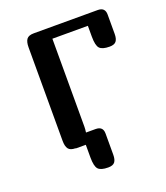

<svg xmlns="http://www.w3.org/2000/svg" viewBox="-119 -585 681 788"><g transform="rotate(-20 222.0 -191.0)"><path d="M399 -502Q431 -502 431 -471V-386Q431 -365 423 -354.5Q415 -344 394 -344Q362 -344 350.5 -356.5Q339 -369 339 -408V-455H184V-71Q184 -60 182 -46H224Q256 -46 256 -15V78Q256 99 248 109.5Q240 120 219 120Q187 120 175.5 107.5Q164 95 164 56V1H120V0Q97 0 88.5 -11.5Q80 -23 80 -47V-455Q80 -479 88.5 -490.5Q97 -502 120 -502Z"/></g></svg>

Font: Marmelad
Style: Regular
Weight: 400
Designer: Manvel Shmavonyan
Foundry: Cyreal
Version: Version 1.001;PS 001.001;hotconv 1.0.88;makeotf.lib2.5.64775